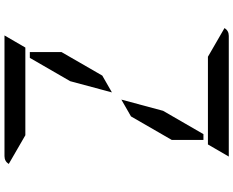

<svg xmlns="http://www.w3.org/2000/svg" viewBox="-112 -928 1040 856"><g transform="rotate(-90 408.0 -500.0)"><path d="M474 -707 578 -887H604V-746L499 -564L424 -521ZM233 -907 105 -981Q117 -1000 140 -1000H676Q676 -1000 678 -1000L624 -907H621H590H454H362ZM583 -93 711 -19Q699 0 676 0H140Q140 0 138 0L192 -93H195H226H362H454ZM342 -293 238 -113H212V-254L317 -436L392 -479Z"/></g></svg>

Font: DSEG14 Modern
Style: Regular
Weight: 400
Designer: Keshikan(Twitter:@keshinomi_88pro)
Version: Version 0.46